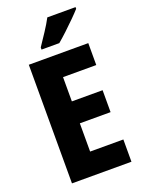

<svg xmlns="http://www.w3.org/2000/svg" viewBox="-170 -1008 812 1086"><g transform="rotate(-20 235.5 -465.0)"><path d="M426 0H68V-714H426V-582H226V-436H411V-304H226V-134H426ZM428 -920Q412 -902 384.5 -874.5Q357 -847 327 -819Q297 -791 272 -770H165V-783Q190 -820 215 -858Q240 -896 258 -930H428Z"/></g></svg>

Font: Noto Sans Myanmar Condensed ExtraBold
Style: Regular
Weight: 800
Width: 3
Designer: Monotype Design Team
Foundry: Monotype Imaging Inc.
Version: Version 2.107; ttfautohint (v1.8.4.7-5d5b)